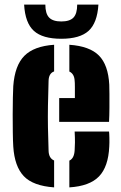

<svg xmlns="http://www.w3.org/2000/svg" viewBox="-20 -803 524 832"><path d="M37.5 -168Q36 -191.5 35.5 -228.5Q35 -265.5 35 -305.8Q35 -346 35.8 -379.8Q36.5 -413.5 37.5 -430Q44 -519 85.5 -561Q127 -603 214.5 -609V-493.5Q191.5 -485.5 190.5 -453Q188.5 -392 187.8 -344.5Q187 -297 187.8 -251.5Q188.5 -206 190.5 -151Q191 -117.5 214.5 -107.5V9Q123 2.5 83 -39.8Q43 -82 37.5 -168ZM236.5 -275V-378H304.5Q304.5 -403.5 304.5 -425Q304.5 -446.5 303.5 -453Q302 -483 280.5 -493V-609Q368.5 -603 408.8 -562.2Q449 -521.5 453.5 -436Q454 -424 454.2 -396.5Q454.5 -369 454.2 -336Q454 -303 452.5 -275ZM280.5 9V-107Q301.5 -116.5 303.5 -152Q304.5 -167 304.8 -185.5Q305 -204 303.5 -233H452.5Q453.5 -227 454 -205.8Q454.5 -184.5 453.5 -168Q449.5 -80.5 409 -38.5Q368.5 3.5 280.5 9ZM245.5 -635Q164.5 -635 126.8 -669.2Q89 -703.5 84.5 -783H176.5Q176.5 -744 192.8 -727Q209 -710 245.5 -710Q282.5 -710 298.5 -727Q314.5 -744 314.5 -783H406.5Q401.5 -703.5 363.8 -669.2Q326 -635 245.5 -635Z"/></svg>

Font: Big Shoulders Stencil Text Black
Style: Regular
Weight: 900
Designer: Patric King
Foundry: XO Type Co
Version: Version 1.000